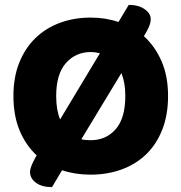

<svg xmlns="http://www.w3.org/2000/svg" viewBox="-20 -697 743 786"><path d="M35 -304Q35 -382 59.5 -442Q84 -502 126.5 -542.5Q169 -583 226.5 -604Q284 -625 351 -625Q412 -625 465 -607L507 -677Q547 -677 572 -659.5Q597 -642 597 -619Q597 -603 588.5 -584.5Q580 -566 569 -549Q615 -507 641.5 -446Q668 -385 668 -304Q668 -226 644 -165.5Q620 -105 577.5 -64.5Q535 -24 477 -3Q419 18 351 18Q288 18 234 0L193 69Q151 69 127 51Q103 33 103 8Q103 -6 111.5 -25Q120 -44 130 -61Q85 -103 60 -163.5Q35 -224 35 -304ZM351 -123Q414 -123 453.5 -168Q493 -213 493 -304Q493 -332 489 -355Q485 -378 477 -398L313 -127Q329 -123 351 -123ZM210 -304Q210 -275 214 -251.5Q218 -228 226 -208L389 -479Q369 -484 352 -484Q290 -484 250 -439Q210 -394 210 -304Z"/></svg>

Font: Baloo Cyrillic
Style: Regular
Weight: 400
Designer: Ek Type, Denis Ignatov
Foundry: Ek Type
Version: Version 1.50 July 26, 2019